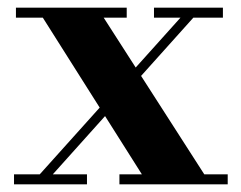

<svg xmlns="http://www.w3.org/2000/svg" viewBox="-20 -480 628 500"><path d="M291 0V-26H349.5L91.5 -434H21.5V-460H310V-434H250L512 -26H573V0ZM16.5 0V-26H83.5L450 -434H381V-460H560.5V-434H483.5L117.5 -26H206.5V0Z"/></svg>

Font: Bodoni Moda 9pt
Style: Bold
Weight: 700
Designer: Owen Earl
Foundry: indestructible type
Version: Version 2.005